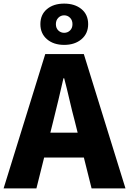

<svg xmlns="http://www.w3.org/2000/svg" viewBox="-28 -1045 716 1065"><path d="M-8 0 223 -745H437L668 0H480L387 -372Q372 -428 357.5 -491Q343 -554 328 -611H324Q311 -553 296 -490.5Q281 -428 267 -372L174 0ZM149 -171V-309H509V-171ZM328 -796Q269 -796 232.5 -827.5Q196 -859 196 -911Q196 -964 232.5 -994.5Q269 -1025 328 -1025Q387 -1025 424 -994.5Q461 -964 461 -911Q461 -859 424 -827.5Q387 -796 328 -796ZM328 -863Q347 -863 360.5 -876Q374 -889 374 -911Q374 -933 360.5 -946.5Q347 -960 328 -960Q309 -960 295.5 -946.5Q282 -933 282 -911Q282 -889 295.5 -876Q309 -863 328 -863Z"/></svg>

Font: Noto Sans HK Thin Black
Style: Regular
Weight: 900
Version: Version 2.004-H2;hotconv 1.0.118;makeotfexe 2.5.65603